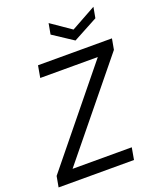

<svg xmlns="http://www.w3.org/2000/svg" viewBox="-163 -1005 908 1103"><g transform="rotate(-20 291.0 -453.5)"><path d="M1 0 13 -66 469 -627H117L130 -700H582L570 -634L113 -73H475L462 0ZM544 -907 532 -841 381 -760 258 -841 270 -907 392 -823Z"/></g></svg>

Font: DM Sans 10pt
Style: Italic
Weight: 400
Italic angle: -10°
Version: Version 4.004;gftools[0.9.30]